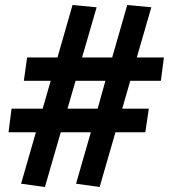

<svg xmlns="http://www.w3.org/2000/svg" viewBox="-20 -743 673 765"><path d="M621 -421 633 -514H525L583 -714L487 -723L427 -514H307L365 -714L269 -723L209 -514H88L75 -421H182L150 -310H26L14 -216H123L64 -11L159 2L222 -216H342L283 -11L377 2L440 -216H559L573 -310H467L499 -421ZM369 -310H249L281 -421H400Z"/></svg>

Font: United Sans Black
Style: Italic
Weight: 900
Italic angle: -8°
Designer: Pablo Impallari, Rodrigo Fuenzalida (Modified by Dan O. Williams)
Version: Version 1.000;PS 001.000;hotconv 1.0.88;makeotf.lib2.5.64775